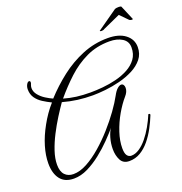

<svg xmlns="http://www.w3.org/2000/svg" viewBox="-172 -1099 1242 1311"><g transform="rotate(-20 449.0 -443.0)"><path d="M545 64Q501 64 483 29.5Q465 -5 465 -51Q465 -92 476.5 -132Q488 -172 504 -193Q477 -161 437 -120Q397 -79 349 -41Q301 -3 250 22Q199 47 149 47Q83 47 50.5 5Q18 -37 18 -110Q18 -167 37.5 -232.5Q57 -298 95 -366Q113 -399 135.5 -431.5Q158 -464 184 -493Q153 -508 124 -526.5Q95 -545 77 -571Q59 -597 59 -633Q59 -652 67.5 -667.5Q76 -683 86 -683Q95 -683 95 -672Q95 -665 91 -657Q86 -644 86 -633Q86 -606 105 -582.5Q124 -559 151 -542Q178 -525 201 -515Q265 -585 341.5 -644.5Q418 -704 506 -740Q594 -776 691 -776Q772 -776 818 -740.5Q864 -705 864 -649Q864 -599 835.5 -563.5Q807 -528 761 -504.5Q715 -481 661.5 -467.5Q608 -454 556 -448.5Q504 -443 465 -443Q408 -443 354.5 -450Q301 -457 248 -472Q222 -435 191.5 -386.5Q161 -338 133.5 -284.5Q106 -231 88.5 -178.5Q71 -126 71 -81Q71 -32 94 -7.5Q117 17 156 17Q203 17 255.5 -11.5Q308 -40 361 -86Q414 -132 462 -186Q510 -240 548 -293Q586 -346 608 -387Q625 -419 641 -432.5Q657 -446 668 -446Q679 -446 685 -437.5Q691 -429 691 -415Q691 -387 666 -359Q632 -320 600 -264.5Q568 -209 548 -148.5Q528 -88 528 -35Q528 2 539.5 18Q551 34 570 34Q599 34 628.5 14.5Q658 -5 685 -38Q712 -71 735 -111.5Q758 -152 775 -193Q780 -193 783.5 -192Q787 -191 787 -184Q770 -141 746.5 -97Q723 -53 693 -16.5Q663 20 626 42Q589 64 545 64ZM456 -467Q496 -467 545 -471.5Q594 -476 642.5 -488Q691 -500 732 -522Q773 -544 798 -578Q823 -612 823 -661Q823 -705 786.5 -728Q750 -751 694 -751Q601 -751 524.5 -714.5Q448 -678 384.5 -619Q321 -560 264 -492Q308 -479 354.5 -473Q401 -467 456 -467ZM835 -950Q849 -950 853 -946L897 -842Q897 -841 897.5 -840.5Q898 -840 898 -840Q898 -837 890 -837Q886 -837 880.5 -838.5Q875 -840 873 -842L817 -899L691 -842Q684 -836 669 -836Q664 -836 660 -838Q656 -840 659 -842L807 -946Q812 -948 818.5 -949Q825 -950 835 -950Z"/></g></svg>

Font: Great Vibes
Style: Regular
Weight: 400
Designer: Robert E. Leuschke, Viktoriya Grabowska, Viviana Monsalve, Eben Sorkin
Foundry: Robert E. Leuschke
Version: Version 1.103; ttfautohint (v1.8.4.7-5d5b)